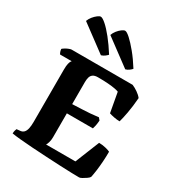

<svg xmlns="http://www.w3.org/2000/svg" viewBox="-227 -1126 1161 1264"><g transform="rotate(30 353.5 -494.0)"><path d="M570 0Q552 0 512.5 -1Q473 -2 421.5 -4.5Q370 -7 314 -10Q258 -13 205 -16.5Q152 -20 110.5 -24Q69 -28 46 -32Q46 -44 49 -54.5Q52 -65 54 -69L83 -72Q99 -74 109 -85Q119 -96 123.5 -116.5Q128 -137 128 -168V-563Q128 -594 132 -610Q136 -626 140.5 -632Q145 -638 145 -638H57Q53 -643 49.5 -652.5Q46 -662 45 -674Q51 -680 63.5 -687.5Q76 -695 88.5 -699.5Q101 -704 106 -704H570Q590 -696 612.5 -680.5Q635 -665 648 -648Q643 -582 633.5 -531Q624 -480 616 -453Q595 -453 572.5 -457.5Q550 -462 535 -467L508 -616Q499 -620 478.5 -624Q458 -628 425.5 -630.5Q393 -633 348 -633Q324 -633 311 -624Q298 -615 293.5 -599Q289 -583 289 -563V-395Q330 -397 361.5 -398Q393 -399 422.5 -401.5Q452 -404 485 -408L499 -391Q497 -367 494 -352Q491 -337 487 -325H289V-143Q289 -121 283.5 -103Q278 -85 273 -79H496L570 -263Q597 -263 622 -256.5Q647 -250 656 -245Q656 -209 653.5 -171Q651 -133 646.5 -99.5Q642 -66 637 -43Q633 -35 618.5 -25Q604 -15 590.5 -7.5Q577 0 570 0ZM292 -768 94 -915Q101 -934 114 -950Q127 -966 141.5 -977Q156 -988 165 -988Q178 -988 205 -964.5Q232 -941 266.5 -898Q301 -855 337 -798Q332 -792 320 -782.5Q308 -773 292 -768ZM477 -768 279 -915Q285 -933 298 -949.5Q311 -966 326 -977Q341 -988 350 -988Q363 -988 390 -963.5Q417 -939 452 -896.5Q487 -854 522 -798Q517 -791 504.5 -781.5Q492 -772 477 -768Z"/></g></svg>

Font: Texturina Medium 12pt ExtraBold
Style: Regular
Weight: 800
Version: Version 1.002